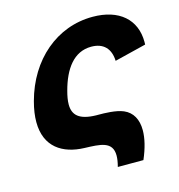

<svg xmlns="http://www.w3.org/2000/svg" viewBox="-102 -645 799 855"><g transform="rotate(-15 298.0 -217.5)"><path d="M336.6 120H454.6C475.8 71.1 486.4 27.1 486.4 -9.6C486.4 -59.2 466.9 -95.3 427.7 -112C394.2 -126.2 341.3 -127 313.1 -127C309.6 -127 306.4 -127 303.8 -127C224.6 -128.5 197.3 -156.6 197.3 -205.1C197.3 -223 201 -243.8 207.3 -267C232.2 -360 279.4 -428 360.4 -428C417.4 -428 447.6 -395 449.6 -339L595.2 -375C595.4 -379 595.5 -383 595.5 -387C595.5 -490.9 522.8 -555 400.4 -555C235.4 -555 99.4 -439 51.4 -260C42 -225 37.7 -194.1 37.7 -166.9C37.7 -51.1 116 -3.2 214.7 0C286.9 2.5 344.5 2.9 344.5 69.2C344.5 83.1 342 99.8 336.6 120Z"/></g></svg>

Font: Manrope
Style: ExtraBoldItalic
Weight: 800
Italic angle: -15°
Designer: Mikhail Sharanda
Foundry: Mikhail Sharanda
Version: Version 4.502;hotconv 1.0.109;makeotfexe 2.5.65596